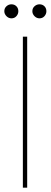

<svg xmlns="http://www.w3.org/2000/svg" viewBox="-30 -870 235 890"><path d="M76 0V-700H96V0ZM23 -785Q10 -785 0 -795Q-10 -805 -10 -818Q-10 -832 0 -841Q10 -850 23 -850Q37 -850 46 -841Q55 -832 55 -818Q55 -805 46 -795Q37 -785 23 -785ZM153 -785Q140 -785 130 -795Q120 -805 120 -818Q120 -832 130 -841Q140 -850 153 -850Q167 -850 176 -841Q185 -832 185 -818Q185 -805 176 -795Q167 -785 153 -785Z"/></svg>

Font: DM Sans 24pt Thin
Style: Regular
Weight: 250
Designer: Colophon Foundry, Jonny Pinhorn
Foundry: Colophon Foundry
Version: Version 4.004;gftools[0.9.30]